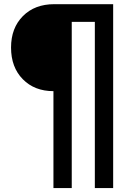

<svg xmlns="http://www.w3.org/2000/svg" viewBox="-20 -831 649 942"><path d="M242.2 -383.8Q149.4 -383.8 91.8 -442.4Q34.2 -501 34.2 -597.7Q34.2 -693.4 92.3 -752Q150.4 -810.5 246.1 -810.5H535.2V91.8H445.3V-723.6H332V91.8H242.2Z"/></svg>

Font: Min Sans SemiBold
Style: Regular
Weight: 600
Designer: Jinseong-Kim, NotoSansCJK, Nunito
Foundry: Jinseong-Kim
Version: Version 1.400;Glyphs 3.1.2 (3151)